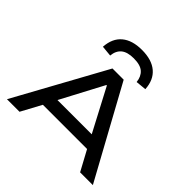

<svg xmlns="http://www.w3.org/2000/svg" viewBox="-226 -1180 1405 1405"><g transform="rotate(45 476.5 -477.0)"><path d="M32 0 419 -705H535L921 0H789L682 -198L743 -157H208L269 -198L162 0ZM473 -588 284 -231 248 -257H703L666 -231L478 -588ZM340 -760 257 -768Q263 -860 319.5 -907Q376 -954 476 -954Q578 -954 634.5 -906Q691 -858 696 -768L614 -760Q609 -811 577.5 -839.5Q546 -868 477 -868Q411 -868 378 -840.5Q345 -813 340 -760Z"/></g></svg>

Font: Nunito Sans 7pt Expanded SemiBold
Style: Regular
Weight: 600
Width: 7
Designer: Vernon Adams
Foundry: Vernon Adams
Version: Version 3.101;gftools[0.9.27]